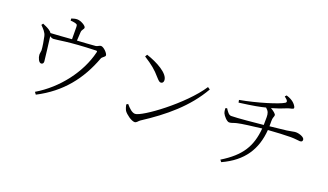

<svg xmlns="http://www.w3.org/2000/svg" viewBox="-75 -1283 3150 1846"><g transform="rotate(20 1500.0 -360.0)"><path d="M410 -735C430 -733 453 -731 465 -726C481 -721 482 -716 483 -695L484 -571C411 -566 324 -558 269 -556C265 -564 257 -572 242 -582C222 -596 199 -605 172 -617L160 -600C187 -572 216 -545 224 -507C231 -477 244 -402 245 -370C244 -353 239 -335 240 -323C241 -296 260 -248 285 -250C298 -251 308 -260 307 -279C307 -294 281 -490 277 -527C291 -517 302 -513 315 -513C351 -513 456 -540 737 -548C750 -548 752 -546 749 -532C697 -315 532 -98 322 26L339 49C577 -74 720 -257 807 -492C813 -509 844 -520 844 -536C844 -557 797 -606 769 -606C754 -606 738 -590 721 -588C679 -584 600 -579 533 -575C534 -603 536 -639 538 -661C539 -691 560 -698 560 -716C560 -735 505 -768 467 -768C448 -768 431 -763 409 -756Z M1214 -678 1201 -656C1287 -601 1328 -567 1377 -510C1403 -481 1414 -471 1427 -471C1443 -471 1454 -482 1454 -502C1454 -573 1323 -643 1214 -678ZM1870 -586C1728 -368 1368 -104 1298 -104C1267 -104 1235 -135 1204 -171L1188 -160C1190 -147 1199 -116 1208 -101C1228 -72 1287 -28 1321 -28C1341 -28 1353 -52 1369 -62C1585 -202 1773 -358 1894 -570Z M2096 -452C2097 -430 2100 -414 2104 -404C2115 -379 2153 -336 2176 -336C2200 -336 2221 -349 2250 -355C2288 -365 2418 -381 2496 -390C2480 -202 2408 -86 2220 29L2236 49C2444 -46 2537 -194 2552 -395C2625 -401 2738 -406 2781 -406C2829 -406 2862 -399 2877 -399C2898 -399 2903 -409 2903 -422C2903 -448 2849 -467 2814 -467C2792 -467 2788 -462 2725 -453L2554 -434V-487C2553 -524 2566 -533 2566 -551C2566 -564 2537 -587 2508 -603C2562 -618 2613 -636 2662 -657C2686 -666 2717 -665 2717 -680C2717 -696 2697 -719 2683 -731C2669 -743 2644 -759 2608 -769L2594 -754C2634 -725 2636 -710 2621 -699C2572 -667 2366 -603 2192 -572L2197 -546C2344 -565 2408 -578 2462 -592C2493 -565 2498 -546 2499 -507C2499 -479 2499 -453 2498 -427C2417 -419 2237 -401 2174 -401C2149 -401 2132 -428 2112 -458Z"/></g></svg>

Font: Noto Serif CJK HK Light
Style: Regular
Weight: 300
Designer: Ryoko NISHIZUKA 西塚涼子 (kana & ideographs); Frank Grießhammer (Latin, Greek & Cyrillic); Wenlong ZHANG 张文龙 (bopomofo); San
Foundry: Adobe
Version: Version 2.001;hotconv 1.1.0;makeotfexe 2.6.0